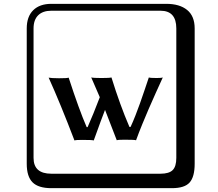

<svg xmlns="http://www.w3.org/2000/svg" viewBox="-20 -774 1140 1006"><path d="M370.1 -38.1Q296.9 -230 234.9 -367.2Q247.1 -364.3 289.1 -364Q331.1 -363.8 339.8 -367.2Q394 -200.2 434.1 -107.9H439Q468.8 -174.8 502.9 -264.6Q479.5 -320.3 458 -368.2Q470.2 -365.2 512.2 -365.2Q554.2 -365.2 564 -368.2Q608.9 -223.1 658.2 -108.9H664.1Q676.3 -134.8 690.2 -170.4Q704.1 -206.1 713.6 -232.9Q723.1 -259.8 738 -303.5Q752.9 -347.2 759.8 -368.2Q766.6 -365.2 800.8 -365.2Q825.7 -365.2 833 -368.2Q820.8 -342.3 796.4 -287.6Q772 -232.9 758.1 -200.9Q744.1 -168.9 725.6 -123.5Q707 -78.1 692.9 -39.1Q686 -42 632.8 -42Q598.6 -42 591.8 -39.1Q554.7 -136.2 530.3 -198.2Q514.6 -158.7 471.2 -38.1Q464.4 -41 410.2 -41Q377.9 -41 370.1 -38.1ZM249 -717.8Q204.1 -717.8 179.9 -693.8Q155.8 -669.9 155.8 -625V53.2Q155.8 136.2 249 136.2H820.8Q865.7 136.2 884.8 117.2Q903.8 98.1 903.8 53.2V-625Q903.8 -717.8 820.8 -717.8ZM1000 84Q1000 152.8 973.4 182.4Q946.8 211.9 880.9 211.9H249Q181.2 211.9 150.6 181.4Q120.1 150.9 120.1 84V-625Q120.1 -687 154.1 -720.5Q188 -753.9 249 -753.9H851.1Q920.9 -753.9 960.4 -721.9Q1000 -689.9 1000 -625Z"/></svg>

Font: Linux Biolinum Keyboard
Style: Regular
Weight: 700
Designer: Philipp H. Poll
Foundry: Philipp H. Poll
Version: Version 0.6.1 ; ttfautohint (v0.9)